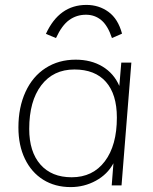

<svg xmlns="http://www.w3.org/2000/svg" viewBox="-20 -755 623 782"><path d="M515 -500 475 0H435L442 -90Q418 -45 370.5 -19Q323 7 268 7Q204 7 156 -23Q108 -53 81.5 -108Q55 -163 55 -236Q55 -318 84 -381Q113 -444 166 -478Q219 -512 288 -512Q351 -512 397.5 -484Q444 -456 466 -405L474 -500ZM456 -276Q456 -371 411.5 -421.5Q367 -472 283 -472Q197 -472 148 -407.5Q99 -343 99 -230Q99 -137 144.5 -85Q190 -33 272 -33Q358 -33 407 -98Q456 -163 456 -276ZM477 -618 436 -600Q419 -651 392.5 -673Q366 -695 330 -695Q292 -695 262 -673.5Q232 -652 208 -600L167 -617Q221 -735 332 -735Q383 -735 422 -706.5Q461 -678 477 -618Z"/></svg>

Font: Muli ExtraLight
Style: Italic
Weight: 275
Italic angle: -4.541°
Designer: Vernon Adams
Foundry: Vernon Adams
Version: Version 2.001